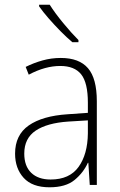

<svg xmlns="http://www.w3.org/2000/svg" viewBox="-20 -785 508 815"><path d="M238 -539Q316 -539 353.5 -495.5Q391 -452 391 -355V0H361L355 -94H353Q334 -52 296.5 -21Q259 10 190 10Q117 10 80.5 -30Q44 -70 44 -133Q44 -212 102 -252.5Q160 -293 267 -300L353 -306V-349Q353 -434 324.5 -469.5Q296 -505 236 -505Q204 -505 171 -496Q138 -487 102 -468L89 -501Q123 -518 160.5 -528.5Q198 -539 238 -539ZM270 -269Q180 -263 131.5 -230.5Q83 -198 83 -133Q83 -80 112.5 -51.5Q142 -23 195 -23Q275 -23 313.5 -76.5Q352 -130 353 -219V-274ZM191 -765Q213 -730 248 -687.5Q283 -645 313 -615V-606H287Q263 -626 236.5 -653Q210 -680 186 -707.5Q162 -735 146 -758V-765Z"/></svg>

Font: Noto Sans Ethiopic SemiCondensed ExtraLight
Style: Regular
Weight: 200
Width: 4
Designer: Monotype Design Team
Foundry: Monotype Imaging Inc.
Version: Version 2.102; ttfautohint (v1.8.4.7-5d5b)